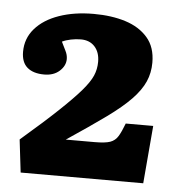

<svg xmlns="http://www.w3.org/2000/svg" viewBox="-41 -878 503 543"><g transform="rotate(5 210.5 -606.5)"><path d="M37 -374 26 -467Q91 -523 130.5 -560.5Q170 -598 191 -622.5Q212 -647 220 -665.5Q228 -684 228 -705Q228 -732 213.5 -748Q199 -764 174 -764Q160 -764 145.5 -761Q131 -758 121 -753Q127 -740 133 -728.5Q139 -717 139 -705Q139 -686 122.5 -671Q106 -656 79 -656Q48 -656 31 -670.5Q14 -685 14 -715Q14 -753 38.5 -781Q63 -809 106 -824Q149 -839 204 -839Q255 -839 294.5 -826.5Q334 -814 357.5 -787Q381 -760 381 -716Q381 -687 370 -662Q359 -637 334 -611Q309 -585 265.5 -553.5Q222 -522 156 -478H238Q268 -478 282 -483Q296 -488 304 -501Q312 -514 321 -538H399L385 -374Z"/></g></svg>

Font: Literata ExtraBold
Style: Regular
Weight: 800
Designer: Latin by Veronika Burian and Jose Scaglione. Greek by Irene Vlachou. Cyrillic by Vera Evstafieva.
Foundry: TypeTogether
Version: Version 3.103;gftools[0.9.29]